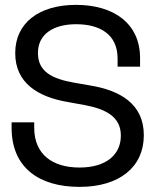

<svg xmlns="http://www.w3.org/2000/svg" viewBox="-20 -734 623 769"><path d="M298.5 14.5C459 14.5 556 -65.5 556 -192V-193C556 -317.5 461 -372.5 339 -392L276 -403C188 -418.5 132 -447.5 132 -521.5V-522.5C132 -596.5 193 -637 285 -637C380 -637 451 -596.5 451 -499.5V-467H541V-501.5C541 -640.5 435 -714.5 284.5 -714.5C134.5 -714.5 41 -640.5 41 -522V-521C41 -402.5 130.5 -345.5 254 -325L317 -313.5C405.5 -297.5 464 -265 464 -191.5V-190.5C464 -115.5 406.5 -63 298.5 -63C191.5 -63 117 -114.5 117 -222.5V-244H26.5V-222C26.5 -62.5 136.5 14.5 298.5 14.5Z"/></svg>

Font: MCL Standard
Style: Regular
Weight: 400
Designer: Květoslav Bartoš
Foundry: Florian Karsten
Version: Version 1.001;Glyphs 3.2.3 (3260)